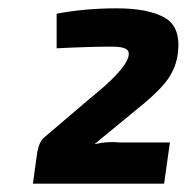

<svg xmlns="http://www.w3.org/2000/svg" viewBox="-20 -801 453 461"><path d="M116 -685V-768Q184 -781 260 -781Q336 -781 375.5 -758.5Q415 -736 407 -673Q403 -641 385.5 -614.5Q368 -588 325 -552L207 -455Q239 -462 267 -459H388L374 -360H59L68 -425Q72 -459 85 -470L194 -563Q279 -631 288 -664Q292 -678 282.5 -683.5Q273 -689 250 -689Q193 -689 116 -685Z"/></svg>

Font: Ezarion
Style: Bold Italic
Weight: 700
Italic angle: -8°
Designer: Natanael Gama
Version: Version 1.001;PS 001.001;hotconv 1.0.70;makeotf.lib2.5.58329